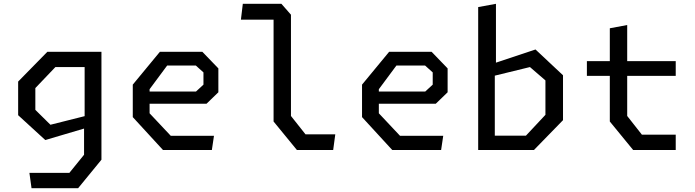

<svg xmlns="http://www.w3.org/2000/svg" viewBox="-20 -785 3640 1005"><path d="M145 200 134 120H343L420 25V-112L217 -52L75 -182V-358L228 -514H470H511V51L389 200ZM165 -210 244 -132 423 -177V-434H270L165 -324Z M833 0 675 -172V-342L817 -514H1039L1123 -427V-302L1061 -242H763V-192L874 -74H1100L1089 0ZM763 -306H1006L1045 -342V-406L1005 -442H855L763 -318Z M1534 0 1412 -149V-682H1241L1251 -765H1453L1503 -708V-178L1579 -82H1735L1724 0Z M2033 0 1875 -172V-342L2017 -514H2239L2323 -427V-302L2261 -242H1963V-192L2074 -74H2300L2289 0ZM1963 -306H2206L2245 -342V-406L2205 -442H2055L1963 -318Z M2483 0V-748L2576 -765V-457L2783 -526L2927 -391V-156L2775 0ZM2570 -75H2733L2835 -184V-364L2754 -434L2570 -389Z M3294 0 3172 -149V-388H3052V-465H3172V-637L3263 -654V-465H3517V-388H3263V-178L3340 -80H3517V0Z"/></svg>

Font: Moralerspace Krypton JPDOC
Style: Regular
Weight: 400
Version: v0.0.6; ttfautohint (v1.8.4.7-5d5b-dirty) -l 6 -r 45 -G 200 